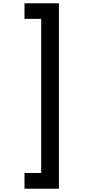

<svg xmlns="http://www.w3.org/2000/svg" viewBox="-20 -954 524 1160"><path d="M336 186H128V91H229V-840H128V-934H336Z"/></svg>

Font: SVN-Poppins Medium
Style: Regular
Weight: 500
Designer: Ninad Kale (Devanagari), Jonny Pinhorn (Latin)
Foundry: Indian Type Foundry
Version: Version 3.002 2017; ttfautohint (v1.8.3)